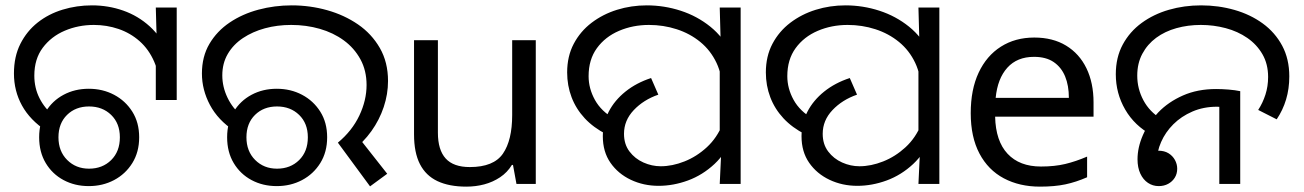

<svg xmlns="http://www.w3.org/2000/svg" viewBox="-20 -686 4861 716"><path d="M153 -198Q92 -238 62 -292.5Q32 -347 32 -412Q32 -475 56 -522.5Q80 -570 120.5 -602Q161 -634 213.5 -650Q266 -666 323 -666Q384 -666 439.5 -646.5Q495 -627 538.5 -587.5Q582 -548 607 -488.5Q632 -429 632 -348H575Q575 -410 555 -456Q535 -502 500.5 -532.5Q466 -563 422 -578Q378 -593 330 -593Q272 -593 221.5 -571.5Q171 -550 139.5 -508Q108 -466 108 -404Q108 -358 127.5 -319.5Q147 -281 181 -254L153 -198ZM561 -475 565 -513 561 -658H639V-313H561ZM311 8Q259 8 217 -14.5Q175 -37 150.5 -78Q126 -119 126 -174Q126 -229 150.5 -269.5Q175 -310 217 -332.5Q259 -355 311 -355Q363 -355 405.5 -332.5Q448 -310 473.5 -269.5Q499 -229 499 -174Q499 -119 473.5 -78Q448 -37 405.5 -14.5Q363 8 311 8ZM312 -57Q362 -57 394.5 -89Q427 -121 427 -174Q427 -226 394.5 -257.5Q362 -289 312 -289Q262 -289 230 -257.5Q198 -226 198 -174Q198 -122 230.5 -89.5Q263 -57 312 -57Z M1240 -154Q1293 -198 1320 -255Q1347 -312 1347 -369Q1347 -423 1324 -465Q1301 -507 1262 -535.5Q1223 -564 1172.5 -578.5Q1122 -593 1066 -593Q1014 -593 968 -580.5Q922 -568 886 -544Q850 -520 829.5 -485Q809 -450 809 -405Q809 -362 828.5 -321.5Q848 -281 882 -254L854 -198Q793 -238 763 -294.5Q733 -351 733 -412Q733 -475 761 -522.5Q789 -570 836.5 -602Q884 -634 944 -650Q1004 -666 1068 -666Q1136 -666 1200 -648Q1264 -630 1315 -595Q1366 -560 1396.5 -507Q1427 -454 1427 -384Q1427 -335 1411 -287Q1395 -239 1365 -197Q1335 -155 1293 -123L1309 -184L1424 -38L1360 9ZM1012 8Q960 8 918 -14.5Q876 -37 851.5 -78Q827 -119 827 -174Q827 -229 851.5 -269.5Q876 -310 918 -332.5Q960 -355 1012 -355Q1064 -355 1106.5 -332.5Q1149 -310 1174.5 -269.5Q1200 -229 1200 -174Q1200 -119 1174.5 -78Q1149 -37 1106.5 -14.5Q1064 8 1012 8ZM1013 -57Q1063 -57 1095.5 -89Q1128 -121 1128 -174Q1128 -226 1095.5 -257.5Q1063 -289 1013 -289Q963 -289 931 -257.5Q899 -226 899 -174Q899 -122 931.5 -89.5Q964 -57 1013 -57Z M1978 -536V0H1906L1893 -71H1889Q1872 -43 1845 -25Q1818 -7 1786 1.5Q1754 10 1719 10Q1655 10 1611.5 -10.5Q1568 -31 1546 -74Q1524 -117 1524 -185V-536H1613V-191Q1613 -127 1642 -95Q1671 -63 1732 -63Q1821 -63 1855.5 -113Q1890 -163 1890 -257V-536Z M2242 -185Q2193 -210 2160.5 -245Q2128 -280 2111.5 -323.5Q2095 -367 2095 -416Q2095 -476 2119.5 -522.5Q2144 -569 2186 -601Q2228 -633 2281 -649.5Q2334 -666 2392 -666Q2457 -666 2518.5 -646Q2580 -626 2629 -586.5Q2678 -547 2707 -487Q2736 -427 2736 -347L2674 -344Q2674 -405 2652 -451.5Q2630 -498 2591.5 -529.5Q2553 -561 2503.5 -577Q2454 -593 2400 -593Q2340 -593 2288.5 -571Q2237 -549 2206 -506.5Q2175 -464 2175 -402Q2175 -356 2198.5 -313.5Q2222 -271 2271 -243L2242 -185ZM2436 7Q2380 7 2332.5 -15.5Q2285 -38 2256.5 -79Q2228 -120 2228 -178Q2228 -227 2250 -269.5Q2272 -312 2312.5 -344.5Q2353 -377 2408 -395L2435 -333Q2380 -314 2343.5 -275.5Q2307 -237 2307 -187Q2307 -148 2327.5 -121Q2348 -94 2379.5 -80Q2411 -66 2444 -66Q2487 -66 2532.5 -84Q2578 -102 2616 -137Q2654 -172 2675 -224L2713 -180Q2689 -116 2644.5 -74.5Q2600 -33 2545.5 -13Q2491 7 2436 7ZM2669 -106 2664 -144V-471L2668 -511L2664 -658H2742V0H2664Z M2983 -185Q2934 -210 2901.5 -245Q2869 -280 2852.5 -323.5Q2836 -367 2836 -416Q2836 -476 2860.5 -522.5Q2885 -569 2927 -601Q2969 -633 3022 -649.5Q3075 -666 3133 -666Q3198 -666 3259.5 -646Q3321 -626 3370 -586.5Q3419 -547 3448 -487Q3477 -427 3477 -347L3415 -344Q3415 -405 3393 -451.5Q3371 -498 3332.5 -529.5Q3294 -561 3244.5 -577Q3195 -593 3141 -593Q3081 -593 3029.5 -571Q2978 -549 2947 -506.5Q2916 -464 2916 -402Q2916 -356 2939.5 -313.5Q2963 -271 3012 -243L2983 -185ZM3177 7Q3121 7 3073.5 -15.5Q3026 -38 2997.5 -79Q2969 -120 2969 -178Q2969 -227 2991 -269.5Q3013 -312 3053.5 -344.5Q3094 -377 3149 -395L3176 -333Q3121 -314 3084.5 -275.5Q3048 -237 3048 -187Q3048 -148 3068.5 -121Q3089 -94 3120.5 -80Q3152 -66 3185 -66Q3228 -66 3273.5 -84Q3319 -102 3357 -137Q3395 -172 3416 -224L3454 -180Q3430 -116 3385.5 -74.5Q3341 -33 3286.5 -13Q3232 7 3177 7ZM3410 -106 3405 -144V-471L3409 -511L3405 -658H3483V0H3405Z M3837 -546Q3906 -546 3955.5 -516Q4005 -486 4031.5 -431.5Q4058 -377 4058 -304V-251H3691Q3693 -160 3737.5 -112.5Q3782 -65 3862 -65Q3913 -65 3952.5 -74.5Q3992 -84 4034 -102V-25Q3993 -7 3953 1.5Q3913 10 3858 10Q3782 10 3723.5 -21Q3665 -52 3632.5 -113.5Q3600 -175 3600 -264Q3600 -352 3629.5 -415Q3659 -478 3712.5 -512Q3766 -546 3837 -546ZM3836 -474Q3773 -474 3736.5 -433.5Q3700 -393 3693 -321H3966Q3966 -367 3952 -401Q3938 -435 3909.5 -454.5Q3881 -474 3836 -474Z M4276 -182Q4211 -217 4176 -277.5Q4141 -338 4141 -409Q4141 -472 4167 -520Q4193 -568 4237.5 -600.5Q4282 -633 4339 -649.5Q4396 -666 4459 -666Q4524 -666 4583.5 -649Q4643 -632 4689 -598.5Q4735 -565 4761.5 -515.5Q4788 -466 4788 -401Q4788 -355 4776 -315Q4764 -275 4741 -241L4672 -276Q4689 -302 4699 -333Q4709 -364 4709 -399Q4709 -447 4688 -483.5Q4667 -520 4631.5 -544.5Q4596 -569 4551 -581Q4506 -593 4458 -593Q4410 -593 4367 -581Q4324 -569 4291.5 -545Q4259 -521 4240 -485.5Q4221 -450 4221 -404Q4221 -355 4244 -312Q4267 -269 4310 -243L4276 -182ZM4301 8Q4279 8 4261 -4Q4243 -16 4232.5 -38.5Q4222 -61 4222 -92Q4222 -136 4242 -182Q4262 -228 4299.5 -267Q4337 -306 4391.5 -330Q4446 -354 4515 -354Q4537 -354 4561.5 -352Q4586 -350 4605 -346V0H4527V-310L4572 -283Q4557 -286 4543.5 -287Q4530 -288 4518 -288Q4468 -288 4426.5 -270Q4385 -252 4355.5 -222.5Q4326 -193 4310 -156.5Q4294 -120 4294 -84Q4294 -69 4301 -56.5Q4308 -44 4316 -33L4258 -96Q4260 -106 4266.5 -112Q4273 -118 4282 -121Q4291 -124 4300 -124Q4322 -124 4337.5 -114.5Q4353 -105 4361.5 -89.5Q4370 -74 4370 -57Q4370 -38 4361 -23.5Q4352 -9 4336.5 -0.5Q4321 8 4301 8Z"/></svg>

Font: oriya25
Style: Book
Weight: 400
Designer: Jelle Bosma - Monotype Design Team
Foundry: Monotype Imaging Inc.
Version: Version 2.003